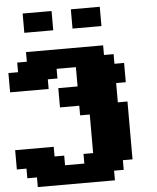

<svg xmlns="http://www.w3.org/2000/svg" viewBox="-69 -1183 1013 1240"><g transform="rotate(-5 437.5 -562.5)"><path d="M125 0H625V-62.5H687.5V-125H750V-500H687.5V-625H750V-750H687.5V-812.5H625V-875H125V-812.5H62.5V-750H0V-625H250V-687.5H312.5V-750H437.5V-625H312.5V-500H437.5V-437.5H500V-187.5H437.5V-125H312.5V-187.5H250V-250H0V-125H62.5V-62.5H125ZM437.5 -1000H625V-1125H437.5ZM125 -1000H312.5V-1125H125Z"/></g></svg>

Font: Faithful 32x
Style: Bold
Weight: 400
Foundry: Faithful Resource Pack
Version: Version 1.0; January 27, 2023